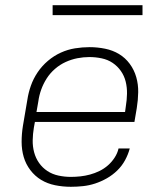

<svg xmlns="http://www.w3.org/2000/svg" viewBox="-20 -709 640 737"><path d="M252 8Q221 8 191.5 2Q162 -4 138 -18.5Q114 -33 96.5 -56Q79 -79 71 -106.5Q63 -134 63 -164.5Q63 -195 68 -226L85 -326Q89 -353 98.5 -380Q108 -407 124.5 -431.5Q141 -456 164 -475.5Q187 -495 213.5 -507Q240 -519 268 -523.5Q296 -528 324 -528Q324 -528 324 -528Q324 -528 324 -528Q354 -528 383.5 -522Q413 -516 437 -501.5Q461 -487 478 -464Q495 -441 503 -413Q511 -385 510.5 -355Q510 -325 505 -294L496 -241H114L110 -219Q106 -195 105.5 -171Q105 -147 111 -124.5Q117 -102 130 -83.5Q143 -65 162 -52.5Q181 -40 204.5 -35Q228 -30 252 -30Q270 -30 288.5 -32Q307 -34 325.5 -39Q344 -44 361.5 -52.5Q379 -61 394 -74Q409 -87 420 -104Q431 -121 435 -139H478Q472 -116 460 -94Q448 -72 430 -54.5Q412 -37 390 -24.5Q368 -12 345 -4.5Q322 3 298.5 5.5Q275 8 252 8ZM460 -279 463 -301Q467 -325 467.5 -349Q468 -373 462.5 -395.5Q457 -418 444 -436.5Q431 -455 412.5 -467.5Q394 -480 370.5 -485Q347 -490 323 -490Q300 -490 277 -485.5Q254 -481 232 -471Q210 -461 191 -444.5Q172 -428 159 -407.5Q146 -387 138 -364.5Q130 -342 127 -319L120 -279ZM182 -651V-689H527V-651Z"/></svg>

Font: Iosevka SS04 XLt Ex Obl
Style: Regular
Weight: 200
Width: 7
Italic angle: -9°
Monospace: yes
Designer: Belleve Invis
Foundry: Belleve Invis
Version: Version 19.0.0; ttfautohint (v1.8.4)